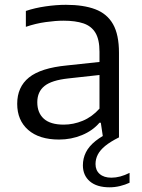

<svg xmlns="http://www.w3.org/2000/svg" viewBox="-20 -571 590 798"><path d="M225.5 9Q143 9 97.2 -31Q51.5 -71 51.5 -139.5Q51.5 -209.5 100.5 -249Q149.5 -288.5 258 -299L417 -316L422.5 -262.5L263.5 -245Q194.5 -237.5 164.8 -213.5Q135 -189.5 135 -146Q135 -102 162.2 -77.5Q189.5 -53 245 -53Q285 -53 323.8 -69Q362.5 -85 393.5 -119.5V-356Q393.5 -406.5 376.8 -434.5Q360 -462.5 326.8 -473.8Q293.5 -485 244 -485Q211 -485 169.8 -479.2Q128.5 -473.5 87.5 -459.5V-525.5Q124.5 -538 169.2 -544.5Q214 -551 254 -551Q327 -551 376 -532.5Q425 -514 449.8 -470.5Q474.5 -427 474.5 -351.5V0L408.5 3L399 -61H393.5Q365.5 -28 320.8 -9.5Q276 9 225.5 9ZM435.5 207.5Q382.5 207.5 353.5 182.8Q324.5 158 324.5 116Q324.5 87.5 337 62.2Q349.5 37 377.2 14.8Q405 -7.5 450.5 -28L474.5 0Q438.5 18 417.2 35.5Q396 53 386.5 71.5Q377 90 377 111Q377 137 394.5 152.2Q412 167.5 443 167.5Q461 167.5 479.8 162.5Q498.5 157.5 518.5 147.5V188.5Q500.5 197 479 202.2Q457.5 207.5 435.5 207.5Z"/></svg>

Font: Encode Sans SemiExpanded
Style: Regular
Weight: 400
Width: 6
Designer: Multiple Designers
Foundry: Impallari Type
Version: Version 3.002